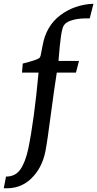

<svg xmlns="http://www.w3.org/2000/svg" viewBox="-125 -809 517 1021"><path d="M25 -16Q57 -171 80 -423H-8L-4 -471Q67 -489 82 -499Q89 -504 91 -513Q93 -522 101 -564Q119 -670 195 -727.5Q271 -785 372 -789L352 -711Q302 -713 265 -703.5Q228 -694 215 -675Q206 -662 199.5 -618.5Q193 -575 186 -485H295L279 -423H177Q164 -342 145 -198Q127 -58 116 -2Q98 86 40 141.5Q-18 197 -105 192L-93 130Q-44 130 -17.5 93Q9 56 25 -16Z"/></svg>

Font: Andada Pro SemiBold
Style: Italic
Weight: 600
Italic angle: -6.99998°
Designer: Carolina Giovagnoli
Foundry: Huerta Tipografica
Version: Version 3.005